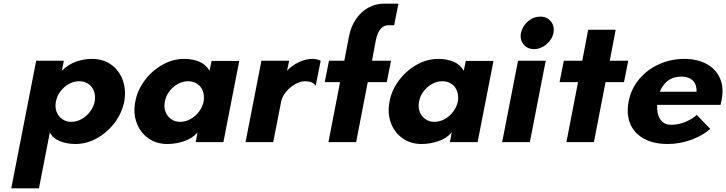

<svg xmlns="http://www.w3.org/2000/svg" viewBox="-20 -770 3934 1040"><path d="M176 -441H326L315 -387Q350 -421 391.5 -436Q433 -451 479 -451Q540 -451 583.5 -419Q627 -387 645.5 -334Q664 -281 653 -220Q641 -159 602 -106.5Q563 -54 506.5 -22Q450 10 389 10Q342 10 304 -5.5Q266 -21 250 -53L191 250H41ZM493 -220Q498 -249 489.5 -274.5Q481 -300 459.5 -315Q438 -330 409 -330Q380 -330 353 -315Q326 -300 307 -274.5Q288 -249 283 -220Q277 -191 286 -166Q295 -141 316 -125.5Q337 -110 366 -110Q395 -110 422 -125Q449 -140 468 -165.5Q487 -191 493 -220Z M713 -220Q724 -281 763.5 -334Q803 -387 859.5 -419Q916 -451 977 -451Q1023 -451 1059 -436Q1095 -421 1115 -387L1126 -440H1276L1190 0H1040L1050 -53Q1023 -21 978 -5.5Q933 10 887 10Q826 10 782 -22Q738 -54 719.5 -106.5Q701 -159 713 -220ZM1083 -220Q1088 -249 1079.5 -274.5Q1071 -300 1049.5 -315Q1028 -330 999 -330Q970 -330 943 -315Q916 -300 897 -274.5Q878 -249 873 -220Q867 -191 876 -166Q885 -141 906 -125.5Q927 -110 956 -110Q985 -110 1012 -125Q1039 -140 1058 -165.5Q1077 -191 1083 -220Z M1396 -441H1546L1535 -387Q1559 -414 1597 -432.5Q1635 -451 1674 -451Q1684 -451 1696.5 -448Q1709 -445 1717 -441L1690 -305Q1682 -318 1667 -324Q1652 -330 1633 -330Q1606 -330 1577.5 -313.5Q1549 -297 1528.5 -271.5Q1508 -246 1503 -220L1460 0H1310Z M1822 -325H1739L1762 -441H1845L1870 -571Q1881 -628 1909.5 -668.5Q1938 -709 1977 -729.5Q2016 -750 2057 -750H2138L2115 -633H2081Q2058 -633 2041 -612.5Q2024 -592 2016 -553L1995 -441H2098L2075 -325H1972L1909 0H1759Z M2090 -220Q2101 -281 2140.5 -334Q2180 -387 2236.5 -419Q2293 -451 2354 -451Q2400 -451 2436 -436Q2472 -421 2492 -387L2503 -440H2653L2567 0H2417L2427 -53Q2400 -21 2355 -5.5Q2310 10 2264 10Q2203 10 2159 -22Q2115 -54 2096.5 -106.5Q2078 -159 2090 -220ZM2460 -220Q2465 -249 2456.5 -274.5Q2448 -300 2426.5 -315Q2405 -330 2376 -330Q2347 -330 2320 -315Q2293 -300 2274 -274.5Q2255 -249 2250 -220Q2244 -191 2253 -166Q2262 -141 2283 -125.5Q2304 -110 2333 -110Q2362 -110 2389 -125Q2416 -140 2435 -165.5Q2454 -191 2460 -220Z M2786 -441H2936L2850 0H2700ZM2802 -592Q2810 -629 2840 -654.5Q2870 -680 2907 -680Q2943 -680 2964 -654Q2985 -628 2978 -592Q2971 -556 2940 -530Q2909 -504 2873 -504Q2836 -504 2815.5 -530Q2795 -556 2802 -592Z M3111 -325H3011L3034 -441H3134L3166 -609H3315L3283 -441H3383L3360 -325H3260L3197 0H3048Z M3385 -220Q3398 -288 3441.5 -340.5Q3485 -393 3549.5 -422Q3614 -451 3687 -451Q3755 -451 3805.5 -424.5Q3856 -398 3879 -348Q3902 -298 3889 -230L3883 -202H3510L3524 -273H3753Q3754 -295 3746.5 -313.5Q3739 -332 3720 -343.5Q3701 -355 3671 -355Q3619 -355 3587 -323.5Q3555 -292 3544 -239Q3536 -195 3541.5 -162.5Q3547 -130 3566 -112Q3585 -94 3614 -94Q3656 -94 3694.5 -110.5Q3733 -127 3754 -148L3827 -72Q3789 -37 3726 -13.5Q3663 10 3597 10Q3521 10 3468.5 -18.5Q3416 -47 3394 -99Q3372 -151 3385 -220Z"/></svg>

Font: Teachers[wght] Italic
Style: Regular
Weight: 400
Designer: Alfredo Marco Pradil & Chank Diesel
Version: Version 1.000;Glyphs 3.1.2 (3151)